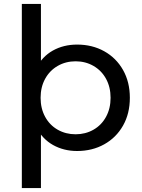

<svg xmlns="http://www.w3.org/2000/svg" viewBox="-20 -762 722 976"><path d="M131.7 -265.3Q131.7 -352.7 162.9 -413.6Q194.1 -474.4 248.5 -504.9Q302.9 -535.4 372 -535.4Q448.9 -535.4 509.8 -501.5Q570.7 -467.6 605.4 -406.3Q640.1 -345 640.1 -264.9Q640.1 -184.7 605.4 -123.5Q570.7 -62.3 509.8 -28.4Q448.9 5.6 372 5.6Q304.3 5.6 249.6 -24.9Q195 -55.4 163.4 -116.6Q131.7 -177.9 131.7 -265.3ZM91 -742H188.1V-387.9L178.1 -263.9L188.1 -139.9V194H91ZM542.1 -264.9Q542.1 -319.4 519 -361.5Q495.9 -403.5 455.1 -427Q414.3 -450.4 364.3 -450.4Q314.2 -450.4 273.4 -427Q232.6 -403.5 209.5 -361.5Q186.4 -319.4 186.4 -264.9Q186.4 -210.3 209.5 -168.1Q232.6 -125.8 273.4 -102.6Q314.2 -79.4 364.3 -79.4Q414.3 -79.4 455.1 -102.6Q495.9 -125.8 519 -168.1Q542.1 -210.3 542.1 -264.9Z"/></svg>

Font: iiserrat Thin
Style: Regular
Weight: 100
Designer: Akira Ohta
Foundry: Akira Ohta
Version: Version 1.200;Glyphs 3.3.1 (3343)